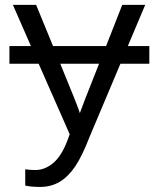

<svg xmlns="http://www.w3.org/2000/svg" viewBox="-20 -548 640 776"><path d="M496.6 -361.8H583.5V-290.5H466.8L344.2 0Q311.5 84.5 283.2 125.7Q254.9 167 220.5 187.3Q186 207.5 142.6 207.5Q106.4 207.5 82 202.1V136.2Q100.6 139.2 123 139.2Q161.6 139.2 195.6 110.4Q229.5 81.5 252.9 18.6L261.7 -5.4L136.2 -290.5H18.1V-361.8H105L32.2 -528.3H126L194.3 -361.8H408.7L474.1 -528.3H566.9ZM302.7 -90.8 322.8 -144.5 380.4 -290.5H223.6Q298.8 -108.4 302.7 -90.8Z"/></svg>

Font: Courier New
Style: Regular
Weight: 400
Designer: Steve Matteson
Foundry: Ascender Corporation
Version: Version 2.00.3